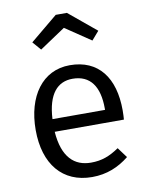

<svg xmlns="http://www.w3.org/2000/svg" viewBox="-94 -919 773 1000"><g transform="rotate(-10 292.5 -419.5)"><path d="M301 -778 436 -687 475 -732 330 -852H271L126 -732L165 -687ZM528 -302C528 -474 449 -581 297 -581C152 -581 64 -457 64 -279C64 -98 156 13 312 13C390 13 453 -14 508 -58L468 -112C418 -78 376 -62 319 -62C232 -62 170 -116 160 -253H526C527 -265 528 -283 528 -302ZM438 -320H160C167 -453 220 -509 299 -509C393 -509 438 -443 438 -328Z"/></g></svg>

Font: Glow Sans SC Normal Book
Style: Regular
Weight: 500
Designer: Ryoko NISHIZUKA (kana, bopomofo & ideographs); Paul D. Hunt (Latin, Greek & Cyrillic); Sandoll Communications, Soo-young
Version: Version 0.93